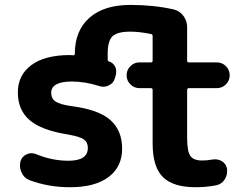

<svg xmlns="http://www.w3.org/2000/svg" viewBox="-20 -784 1040 793"><path d="M191.4 -400.4Q191.4 -377 209.5 -364.7Q227.5 -352.5 275.4 -345.7Q387.7 -331.1 436 -288.1Q484.4 -245.1 484.4 -169.9Q484.4 -94.7 428.2 -52.7Q372.1 -10.7 269.5 -10.7Q179.7 -10.7 101.6 -40Q79.1 -48.8 69.3 -71.3Q62.5 -85 62.5 -99.6Q62.5 -108.4 64.5 -117.2Q70.3 -137.7 89.8 -146.5Q99.6 -151.4 109.4 -151.4Q119.1 -151.4 128.9 -147.5Q194.3 -120.1 262.7 -120.1Q342.8 -120.1 342.8 -172.9Q342.8 -196.3 326.7 -208Q310.5 -219.7 260.7 -228.5Q150.4 -246.1 102.1 -288.1Q53.7 -330.1 53.7 -402.3Q53.7 -473.6 109.4 -515.1Q165 -556.6 269.5 -556.6Q273.4 -556.6 281.2 -555.7Q289.1 -554.7 289.1 -562.5Q289.1 -657.2 349.1 -710.4Q409.2 -763.7 518.6 -763.7Q614.3 -763.7 697.3 -745.1Q721.7 -739.3 737.3 -718.8Q752.9 -698.2 752.9 -671.9V-533.2Q752.9 -526.4 759.8 -526.4H875Q897.5 -526.4 913.1 -510.7Q928.7 -495.1 928.7 -473.1Q928.7 -451.2 913.1 -435.5Q897.5 -419.9 875 -419.9H759.8Q752.9 -419.9 752.9 -412.1V-214.8Q752.9 -159.2 766.1 -140.1Q779.3 -121.1 815.4 -121.1Q835.9 -121.1 856.4 -125Q862.3 -126 868.2 -126Q882.8 -126 896.5 -118.2Q914.1 -107.4 918 -85.9Q918 -81.1 918 -76.2Q918 -58.6 908.2 -43Q895.5 -23.4 873 -18.6Q831.1 -10.7 788.1 -10.7Q695.3 -10.7 652.8 -52.7Q610.4 -94.7 610.4 -191.4V-412.1Q610.4 -419.9 603.5 -419.9H556.6Q534.2 -419.9 518.6 -435.5Q502.9 -451.2 502.9 -473.1Q502.9 -495.1 518.6 -510.7Q534.2 -526.4 556.6 -526.4H603.5Q610.4 -526.4 610.4 -533.2V-634.8Q610.4 -642.6 603.5 -643.6Q554.7 -653.3 518.6 -653.3Q463.9 -653.3 444.3 -633.8Q424.8 -614.3 424.8 -563.5V-537.1Q424.8 -532.2 429.7 -530.3Q446.3 -525.4 455.1 -509.8Q460 -500 460 -488.3Q460 -482.4 459 -476.6L455.1 -462.9Q450.2 -441.4 429.7 -431.6Q418.9 -425.8 406.2 -425.8Q398.4 -425.8 389.6 -428.7Q331.1 -447.3 277.3 -447.3Q191.4 -447.3 191.4 -400.4Z"/></svg>

Font: Gen Jyuu Gothic Monospace Bold
Style: Bold
Weight: 700
Designer: [Source Han Sans]
Ryoko NISHIZUKA  (kana & ideographs); Paul D. Hunt (Latin, Greek & Cyrillic); Wenlong ZHANG  (bopomofo
Version: Version 1.002.20150607